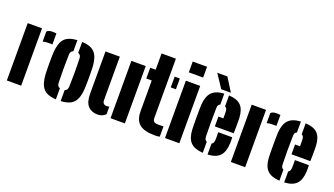

<svg xmlns="http://www.w3.org/2000/svg" viewBox="-69 -1339 3285 1888"><g transform="rotate(20 1573.0 -395.0)"><path d="M241 -479.5V-585Q260.5 -604 298 -604Q311 -604 323 -603Q335 -602 341 -601V-487H300Q263.5 -487 241 -479.5ZM41 0V-600H191V0Z M377.5 -191Q377 -208 376.2 -236.8Q375.5 -265.5 375.5 -298.5Q375.5 -331.5 376 -361.5Q376.5 -391.5 377.5 -410Q383 -511 422.2 -557.8Q461.5 -604.5 557.5 -609.5V-494Q528.5 -484.5 527.5 -448Q525.5 -379 525.5 -300.2Q525.5 -221.5 527.5 -153Q528.5 -115.5 557.5 -106V9.5Q462.5 4.5 422.8 -42.2Q383 -89 377.5 -191ZM607.5 9.5V-105Q637 -114 638.5 -153Q641 -222 641 -300.5Q641 -379 638.5 -448Q637 -486 607.5 -495V-609.5Q672.5 -606.5 710.8 -584.8Q749 -563 767 -520Q785 -477 788.5 -410Q789.5 -393 790 -364Q790.5 -335 790.5 -302Q790.5 -269 790 -239.5Q789.5 -210 788.5 -191Q785 -123.5 767 -80.2Q749 -37 710.8 -15.2Q672.5 6.5 607.5 9.5Z M855 -159V-600H1005V-146Q1005 -99 1051 -99Q1062.5 -99 1076 -103V-24Q1043.5 10 992 10Q930 10 892.5 -29.2Q855 -68.5 855 -159ZM1126 0V-600H1276V0Z M1323 -487V-600H1380V-770H1530V-151Q1530 -124 1542.8 -112.5Q1555.5 -101 1595 -101Q1606.5 -101 1617.8 -101.5Q1629 -102 1643 -102V5Q1632.5 8 1620.5 9Q1608.5 10 1595 10Q1480.5 10 1430.2 -31.5Q1380 -73 1380 -168V-487ZM1579 -487V-600H1633V-487Z M1695 -687V-800H1845V-687ZM1696 0V-600H1846V0Z M1919.5 -168Q1918.5 -185 1918 -220.2Q1917.5 -255.5 1917.5 -297Q1917.5 -338.5 1918 -375Q1918.5 -411.5 1919.5 -430Q1926 -520.5 1966.8 -562.5Q2007.5 -604.5 2094.5 -609.5V-494.5Q2070 -486.5 2069.5 -453Q2067.5 -382 2067.5 -302Q2067.5 -222 2069.5 -152Q2070 -115.5 2094.5 -106V9.5Q2006.5 4 1965.5 -37.5Q1924.5 -79 1919.5 -168ZM2117.5 -275V-378H2169.5Q2169.5 -405 2169 -426.8Q2168.5 -448.5 2168.5 -453Q2167 -485 2144.5 -494V-609Q2231.5 -604.5 2271.2 -563.8Q2311 -523 2315.5 -436Q2316 -425 2316.2 -397.2Q2316.5 -369.5 2316.2 -336.2Q2316 -303 2314.5 -275ZM2144.5 9.5V-105.5Q2166.5 -114.5 2168.5 -152Q2170 -177.5 2168.5 -233H2314.5Q2315.5 -228 2316 -206.2Q2316.5 -184.5 2315.5 -168Q2311.5 -78.5 2271.2 -36.8Q2231 5 2144.5 9.5ZM2051.5 -640 1959.5 -779H2065.5L2152.5 -640Z M2585 -479.5V-585Q2604.5 -604 2642 -604Q2655 -604 2667 -603Q2679 -602 2685 -601V-487H2644Q2607.5 -487 2585 -479.5ZM2385 0V-600H2535V0Z M2721.5 -168Q2720.5 -185 2720 -220.2Q2719.5 -255.5 2719.5 -297Q2719.5 -338.5 2720 -375Q2720.5 -411.5 2721.5 -430Q2728 -520.5 2768.8 -562.5Q2809.5 -604.5 2896.5 -609.5V-494.5Q2872 -486.5 2871.5 -453Q2869.5 -382 2869.5 -302Q2869.5 -222 2871.5 -152Q2872 -115.5 2896.5 -106V9.5Q2808.5 4 2767.5 -37.5Q2726.5 -79 2721.5 -168ZM2919.5 -275V-378H2971.5Q2971.5 -405 2971 -426.8Q2970.5 -448.5 2970.5 -453Q2969 -485 2946.5 -494V-609Q3033.5 -604.5 3073.2 -563.8Q3113 -523 3117.5 -436Q3118 -425 3118.2 -397.2Q3118.5 -369.5 3118.2 -336.2Q3118 -303 3116.5 -275ZM2946.5 9.5V-105.5Q2968.5 -114.5 2970.5 -152Q2972 -177.5 2970.5 -233H3116.5Q3117.5 -228 3118 -206.2Q3118.5 -184.5 3117.5 -168Q3113.5 -78.5 3073.2 -36.8Q3033 5 2946.5 9.5Z"/></g></svg>

Font: Big Shoulders Stencil Display Black
Style: Regular
Weight: 900
Designer: Patric King
Foundry: XO Type Co
Version: Version 1.000